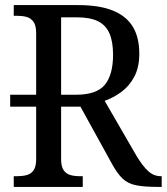

<svg xmlns="http://www.w3.org/2000/svg" viewBox="-20 -734 655 754"><path d="M20 -315V-362H136V-315ZM34 0V-42H48Q68 -42 85 -46.5Q102 -51 112 -65.5Q122 -80 122 -109V-604Q122 -634 111.5 -648.5Q101 -663 84.5 -667.5Q68 -672 48 -672H34V-714H287Q369 -714 422 -693Q475 -672 501 -630Q527 -588 527 -523Q527 -469 507 -432Q487 -395 456 -372.5Q425 -350 391 -338L516 -122Q540 -82 562 -62Q584 -42 612 -42H615V0H601Q546 0 514 -6.5Q482 -13 461.5 -32.5Q441 -52 420 -90L296 -315H220V-109Q220 -80 230 -65.5Q240 -51 256.5 -46.5Q273 -42 294 -42H305V0ZM279 -362Q360 -362 392 -401.5Q424 -441 424 -519Q424 -571 409.5 -603.5Q395 -636 364 -651Q333 -666 281 -666H220V-362Z"/></svg>

Font: Noto Serif SemiCondensed
Style: Regular
Weight: 400
Width: 4
Designer: Monotype Design Team
Foundry: Monotype Imaging Inc.
Version: Version 2.013